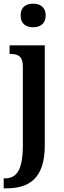

<svg xmlns="http://www.w3.org/2000/svg" viewBox="-32 -782 345 1042"><path d="M148 -634C184 -634 216 -652 216 -698C216 -745 184 -762 148 -762C110 -762 80 -745 80 -698C80 -652 110 -634 148 -634ZM-12 240H4C125 240 211 187 211 8V-536H20V-489H25C62 -489 92 -480 92 -422V5C92 144 57 186 -6 186H-12Z"/></svg>

Font: Noto Serif Ethiopic Condensed SemiBold
Style: Regular
Weight: 600
Width: 3
Designer: Monotype Design Team
Foundry: Monotype Imaging Inc.
Version: Version 2.102